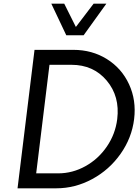

<svg xmlns="http://www.w3.org/2000/svg" viewBox="-20 -1020 751 1040"><path d="M339 -829 258 -1000H328L391 -874L487 -1000H556L433 -829ZM75 0 167 -750H377Q479 -750 559 -700Q639 -650 679 -563.5Q719 -477 706.5 -375Q694 -273 633 -186.5Q572 -100 479.5 -50Q387 0 285 0ZM176 -81H295Q373 -81 443 -120Q513 -159 559 -226.5Q605 -294 615 -375Q630 -498 558 -583.5Q486 -669 367 -669H248Z"/></svg>

Font: Orkney
Style: Italic
Weight: 400
Italic angle: -7°
Designer: Samuel Oakes and Alfredo Marco Pradil
Foundry: Alfredo Marco Pradil
Version: 1.0; ttfautohint (v1.5)